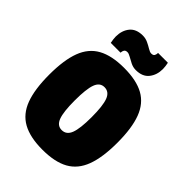

<svg xmlns="http://www.w3.org/2000/svg" viewBox="-225 -871 984 984"><g transform="rotate(45 267.0 -379.0)"><path d="M267 10Q178 10 123.5 -20Q69 -50 44.5 -115.5Q20 -181 20 -287Q20 -393 44.5 -458Q69 -523 123.5 -553Q178 -583 267 -583Q357 -583 411 -553Q465 -523 489.5 -458Q514 -393 514 -287Q514 -181 489.5 -115.5Q465 -50 411 -20Q357 10 267 10ZM266 -131Q300 -131 314 -167.5Q328 -204 328 -286Q328 -369 314 -405.5Q300 -442 266 -442Q233 -442 219.5 -405.5Q206 -369 206 -286Q206 -204 219.5 -167.5Q233 -131 266 -131ZM407 -760Q409 -750 410.5 -739.5Q412 -729 412 -719Q412 -676 388.5 -646.5Q365 -617 317 -617Q297 -617 279 -626Q261 -635 246.5 -643.5Q232 -652 222 -652Q209 -652 204 -644Q199 -636 199 -625H128Q126 -636 124.5 -646Q123 -656 123 -666Q123 -710 146.5 -739Q170 -768 218 -768Q238 -768 256 -759.5Q274 -751 288.5 -742Q303 -733 313 -733Q327 -733 331.5 -741Q336 -749 336 -760Z"/></g></svg>

Font: Protest Strike
Style: Regular
Weight: 400
Designer: Octavio Pardo
Foundry: Ashler Design
Version: Version 2.005; ttfautohint (v1.8.4.7-5d5b)